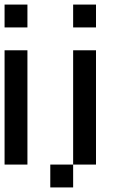

<svg xmlns="http://www.w3.org/2000/svg" viewBox="-20 -820 540 840"><path d="M0 -100V-600H100V-100ZM0 -700V-800H100V-700ZM200 0V-100H300V0ZM300 -100V-600H400V-100ZM300 -700V-800H400V-700Z"/></svg>

Font: GalmuriMono9 Regular
Style: Regular
Weight: 400
Designer: Lee Minseo (quiple)
Version: Version 2.399;hotconv 1.1.1;makeotfexe 2.6.0 DEVELOPMENT